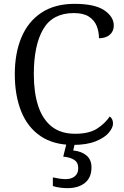

<svg xmlns="http://www.w3.org/2000/svg" viewBox="-20 -744 647 999"><path d="M359 10Q259 10 191.5 -35.5Q124 -81 90.5 -164Q57 -247 57 -358Q57 -468 92 -550.5Q127 -633 196.5 -678.5Q266 -724 368 -724Q473 -724 522.5 -690.5Q572 -657 572 -611Q572 -581 551 -563Q530 -545 495 -545Q495 -579 483 -609Q471 -639 442.5 -657.5Q414 -676 364 -676Q254 -676 205 -592.5Q156 -509 156 -358Q156 -263 178.5 -193.5Q201 -124 248.5 -86Q296 -48 371 -48Q444 -48 485.5 -75Q527 -102 551 -138Q568 -126 568 -101Q568 -80 546.5 -54Q525 -28 478.5 -9Q432 10 359 10ZM330 235Q315 235 294 232.5Q273 230 255 224V179Q273 183 290 185.5Q307 188 321 188Q351 188 369 173.5Q387 159 387 131Q387 101 365.5 87.5Q344 74 309 71L329 -9H372L361 39Q404 43 430 65Q456 87 456 127Q456 180 422 207.5Q388 235 330 235Z"/></svg>

Font: Noto Serif Hentaigana
Style: Regular
Weight: 400
Designer: Kazuhiro Yamada
Foundry: nipponia
Version: Version 1.000; ttfautohint (v1.8.4.7-5d5b)